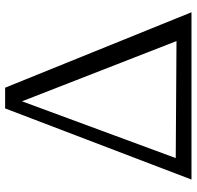

<svg xmlns="http://www.w3.org/2000/svg" viewBox="-29 -727 756 738"><g transform="rotate(-90 349.0 -358.0)"><path d="M380.9 -716.3 670.9 0H27.8L301.3 -716.3ZM110.4 -60.5 560.1 -57.6 328.6 -651.4Z"/></g></svg>

Font: Parastoo FD
Style: FD
Weight: 400
Foundry: Saber Rastikerdar (saber.rastikerdar@gmail.com)
Version: Version 2.0.1